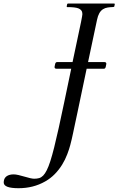

<svg xmlns="http://www.w3.org/2000/svg" viewBox="-228 -708 651 1057"><path d="M-207.5 296.9Q-207.5 263.2 -173.8 254.4Q-164.6 252 -153.1 252Q-141.6 252 -126.2 255.6Q-110.8 259.3 -95.7 263.7Q-55.7 275.9 -40 275.9Q-24.4 275.9 -12.5 272.5Q-0.5 269 9.8 258.5Q20 248 29.5 229Q39.1 210 49.1 179Q59.1 147.9 70.3 103.3Q81.5 58.6 95.2 -3.2Q108.9 -64.9 125.7 -145.8Q142.6 -226.6 164.1 -329.6H83Q72.3 -329.6 72.3 -339.4L75.2 -354Q77.6 -366.2 85.9 -366.2H171.4Q182.6 -420.9 195.8 -481.4Q225.6 -618.2 225.6 -630.4Q225.6 -642.6 219.7 -650.4Q213.9 -658.2 203.1 -662.1Q186 -668.9 142.1 -668.9Q139.2 -668.9 139.2 -672.9L141.6 -684.6Q142.6 -688.5 146.5 -688.5H400.9Q403.8 -688.5 403.8 -684.6L401.4 -672.9Q400.4 -668.9 389.9 -668.9Q379.4 -668.9 365 -666.7Q350.6 -664.6 338.9 -657.2Q314.9 -642.1 306.2 -599.1L256.8 -366.2H347.2Q357.4 -366.2 357.4 -356.4L354.5 -341.8Q352.1 -329.6 344.2 -329.6H249Q231.9 -249 219.7 -190.2Q207.5 -131.3 198.5 -89.1Q189.5 -46.9 183.6 -19.3Q177.7 8.3 173.8 27.1Q169.9 45.9 167 57.9Q164.1 69.8 158.9 90.3Q153.8 110.8 142.3 141.1Q130.9 171.4 113.8 199Q96.7 226.6 73.7 250.2Q50.8 273.9 20.5 291Q-44.4 328.1 -126 328.1Q-207.5 328.1 -207.5 296.9Z"/></svg>

Font: Cardo-Italic
Style: Italic
Weight: 400
Italic angle: -12°
Designer: David J. Perry
Foundry: David J. Perry
Version: Version 0.991